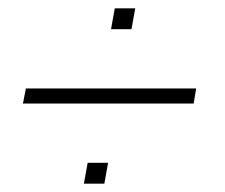

<svg xmlns="http://www.w3.org/2000/svg" viewBox="-20 -502 540 460"><path d="M255 -482H304L295 -432H246ZM444 -254H35L42 -290H450ZM190 -112H239L230 -62H181Z"/></svg>

Font: Spectral SC Light
Style: Italic
Weight: 300
Italic angle: -10°
Designer: Jean-Baptiste Levee
Foundry: Production Type
Version: Version 2.001